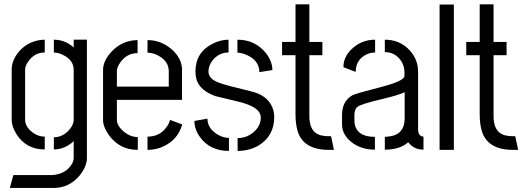

<svg xmlns="http://www.w3.org/2000/svg" viewBox="-20 -708 2471 907"><path d="M26.4 179.7 43 119.1H223.6Q287.1 116.2 317.4 70.3Q328.1 53.7 328.1 38.1V-41Q285.2 -2 234.4 -2V-59.6Q278.3 -59.6 309.6 -97.7Q328.1 -120.1 328.1 -142.6V-377.9Q328.1 -423.8 278.3 -448.2Q254.9 -460 234.4 -460V-520.5Q283.2 -520.5 323.2 -488.3Q326.2 -485.4 328.1 -483.4V-520.5H390.6V38.1Q390.6 79.1 354.5 123Q306.6 178.7 237.3 179.7ZM35.2 -141.6V-381.8Q36.1 -426.8 74.2 -469.7Q122.1 -519.5 191.4 -520.5V-460Q140.6 -460 111.3 -414.1Q98.6 -395.5 98.6 -378.9V-142.6Q98.6 -110.4 131.8 -84Q159.2 -62.5 191.4 -62.5V-2Q102.5 -2 56.6 -76.2Q35.2 -111.3 35.2 -141.6Z M466.8 -141.6V-378.9Q467.8 -423.8 509.8 -466.8Q558.6 -517.6 629.9 -518.6V-457Q578.1 -457 546.9 -411.1Q532.2 -389.6 532.2 -371.1V-298.8H777.3V-371.1Q777.3 -418 729.5 -444.3Q704.1 -459 676.8 -459V-518.6Q743.2 -518.6 795.9 -470.7Q838.9 -429.7 839.8 -379.9V-236.3H532.2V-141.6Q532.2 -113.3 566.4 -85Q596.7 -60.5 630.9 -60.5V0Q543.9 0 493.2 -71.3Q466.8 -109.4 466.8 -141.6ZM676.8 0V-62.5Q738.3 -62.5 770.5 -113.3Q780.3 -127.9 783.2 -141.6L840.8 -120.1Q821.3 -50.8 756.8 -18.6Q719.7 0 676.8 0Z M898.4 -136.7 960 -147.5Q960 -100.6 1009.8 -71.3Q1036.1 -56.6 1061.5 -56.6V4.9Q971.7 4.9 924.8 -60.5Q898.4 -96.7 898.4 -136.7ZM903.3 -370.1Q903.3 -460 983.4 -501Q1021.5 -520.5 1059.6 -520.5V-460Q1013.7 -460 983.4 -421.9Q964.8 -397.5 964.8 -370.1Q964.8 -335.9 1013.7 -317.4Q1043.9 -305.7 1166 -276.4Q1241.2 -258.8 1265.6 -203.1Q1275.4 -180.7 1275.4 -155.3Q1275.4 -65.4 1201.2 -20.5Q1157.2 4.9 1102.5 4.9V-55.7Q1150.4 -55.7 1185.5 -90.8Q1211.9 -117.2 1211.9 -153.3Q1211.9 -196.3 1131.8 -220.7Q1109.4 -227.5 1058.6 -239.3Q1017.6 -249 998 -253.9Q923.8 -280.3 908.2 -333Q903.3 -350.6 903.3 -370.1ZM1101.6 -459V-520.5Q1184.6 -520.5 1235.4 -458Q1266.6 -418.9 1266.6 -377L1205.1 -367.2Q1205.1 -422.9 1143.6 -449.2Q1120.1 -459 1101.6 -459Z M1312.5 -447.3V-509.8H1376V-687.5H1441.4V-509.8H1502.9V-447.3H1441.4V-159.2Q1441.4 -86.9 1490.2 -70.3Q1509.8 -64.5 1535.2 -64.5H1543.9L1557.6 0H1531.2Q1412.1 -1 1385.7 -89.8Q1376 -122.1 1376 -168.9V-447.3Z M1595.7 -121.1Q1595.7 -68.4 1647.5 -31.2Q1691.4 -1 1751 -1V-61.5Q1671.9 -61.5 1657.2 -115.2Q1654.3 -126 1654.3 -136.7V-168Q1655.3 -190.4 1666 -201.2Q1680.7 -215.8 1782.2 -239.3Q1864.3 -258.8 1891.6 -272.5V-149.4Q1891.6 -68.4 1810.5 -62.5Q1803.7 -61.5 1797.9 -61.5V-1Q1867.2 -1 1906.2 -34.2Q1907.2 -35.2 1908.2 -36.1Q1935.5 -1 1980.5 -1V-62.5Q1956.1 -64.5 1955.1 -94.7V-368.2Q1955.1 -433.6 1906.2 -479.5Q1862.3 -520.5 1797.9 -520.5V-461.9Q1844.7 -461.9 1873 -422.9Q1890.6 -398.4 1890.6 -367.2V-349.6Q1891.6 -325.2 1772.5 -294.9Q1661.1 -266.6 1644.5 -257.8Q1596.7 -230.5 1595.7 -167ZM1602.5 -390.6 1660.2 -368.2Q1660.2 -423.8 1708 -449.2Q1728.5 -460 1752 -460V-520.5Q1685.5 -520.5 1638.7 -473.6Q1601.6 -436.5 1602.5 -390.6Z M2056.6 0V-686.5H2124V0Z M2182.6 -447.3V-509.8H2246.1V-687.5H2311.5V-509.8H2373V-447.3H2311.5V-159.2Q2311.5 -86.9 2360.4 -70.3Q2379.9 -64.5 2405.3 -64.5H2414.1L2427.7 0H2401.4Q2282.2 -1 2255.9 -89.8Q2246.1 -122.1 2246.1 -168.9V-447.3Z"/></svg>

Font: Post No Bills Colombo
Style: Medium
Weight: 600
Designer: Kosala Senevirathne, Siva Puranthara, Lasantha Premarathna, Tharique Azeez
Foundry: Mooniak
Version: Version 1.220 ; ttfautohint (v1.5)